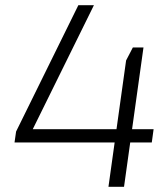

<svg xmlns="http://www.w3.org/2000/svg" viewBox="-20 -720 642 740"><path d="M42 -213 282 -700H342L87 -183L63 -222H572L565 -171H36ZM466 -487 492 -537H533L458 0H398Z"/></svg>

Font: Pathway Extreme 28pt ExtraLight
Style: Italic
Weight: 250
Italic angle: -8°
Designer: Eduardo Rodriguez Tunni
Foundry: Eduardo Rodriguez Tunni
Version: Version 1.001;gftools[0.9.26]